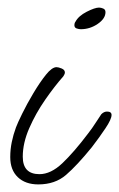

<svg xmlns="http://www.w3.org/2000/svg" viewBox="-20 -485 314 506"><path d="M193 -408Q188 -408 182 -410Q176 -412 176 -419Q176 -424 179 -428Q187 -443 208.5 -454Q230 -465 241 -465Q246 -465 252 -462.5Q258 -460 258 -453Q258 -436 237.5 -422Q217 -408 193 -408ZM81 1Q47 1 27 -18Q7 -37 7 -71Q7 -91 11 -110.5Q15 -130 22 -149Q26 -160 38.5 -185.5Q51 -211 68 -239.5Q85 -268 101 -288Q117 -308 129 -308Q134 -308 142.5 -304.5Q151 -301 151 -294Q151 -290 147 -284Q124 -258 99 -222Q74 -186 57 -147Q40 -108 40 -72Q40 -26 84 -26Q114 -26 144.5 -55Q175 -84 212 -133Q223 -147 231.5 -160.5Q240 -174 247 -184Q254 -191 262 -191Q274 -191 274 -182Q274 -171 258 -147Q242 -123 222 -97Q183 -49 154 -24Q125 1 81 1Z"/></svg>

Font: Ms Madi
Style: Regular
Weight: 400
Designer: Robert E. Leuschke
Foundry: Robert E. Leuschke
Version: Version 1.010; ttfautohint (v1.8.3)